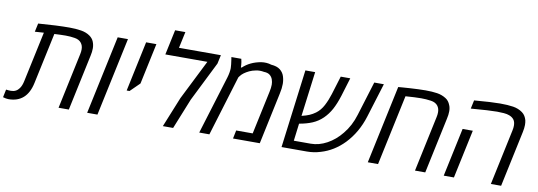

<svg xmlns="http://www.w3.org/2000/svg" viewBox="-91 -1141 4261 1520"><g transform="rotate(10 2039.5 -381.0)"><path d="M10.7 2Q-6.8 2 -33.2 -5.9L-20 -69.3Q-1 -66.4 19 -66.4Q62 -66.4 85.9 -100.6Q102.1 -122.6 109.9 -160.2L196.3 -564.9Q178.2 -564 160.4 -562.5Q142.6 -561 124.5 -560.1L139.2 -628.4Q290.5 -640.1 390.1 -640.1Q440.9 -640.1 482.9 -633.3Q524.9 -626.5 554.7 -605.5Q578.6 -588.9 589.1 -563.5Q599.6 -538.1 599.6 -509.8Q599.6 -481.4 592.3 -449.7L496.6 0H414.1L509.3 -447.8Q513.7 -467.8 513.7 -485.8Q513.7 -502.9 509.3 -515.6Q504.9 -528.3 497.1 -538.1Q480 -560.5 443.8 -566.4Q407.7 -572.3 371.1 -572.3Q351.6 -572.3 328.6 -571.5Q305.7 -570.8 279.8 -569.3L192.4 -160.2Q158.2 2 10.7 2Z M644 0 778.3 -630.4H860.8L726.6 0Z M921.4 -228 1006.8 -630.4H1089.4L1019.5 -301.8L944.3 -228Z M1252.4 0 1350.6 -242.2 1511.2 -562.5H1173.3L1216.3 -764.2H1298.8L1270.5 -632.8H1607.4L1592.3 -563L1433.6 -244.6L1335 0Z M1544.9 0 1689 -469.2Q1694.8 -488.3 1698.5 -509.5Q1702.1 -530.8 1702.1 -545.4Q1702.1 -556.2 1700 -575Q1697.8 -593.8 1695.3 -610.6Q1692.9 -627.4 1691.9 -632.8H1771.5Q1778.3 -605.5 1779.3 -585Q1780.3 -573.7 1780.3 -564.9H1786.6Q1842.8 -618.2 1931.2 -633.8Q1975.6 -640.1 2013.2 -627.9Q2060.1 -624.5 2085.2 -604.5Q2110.4 -584.5 2119.9 -554.7Q2129.4 -524.9 2129.4 -493.7Q2129.4 -458 2119.6 -414.6L2031.7 0H1816.4L1830.1 -66.9H1962.9L2037.1 -414.6Q2044.4 -447.3 2044.4 -473.1Q2044.4 -493.7 2037.4 -514.2Q2030.3 -534.7 2013.4 -548.1Q1996.6 -561.5 1966.3 -562Q1933.6 -568.4 1902.6 -562.3Q1871.6 -556.2 1850.1 -545.9Q1802.2 -522.9 1782.2 -495.1L1773.9 -483.9L1626.5 0Z M2206.5 0 2287.1 -630.4H2365.7L2319.3 -270.5Q2357.4 -279.8 2381.6 -290.3Q2405.8 -300.8 2428.7 -317.4Q2464.4 -343.8 2487.3 -387.7Q2510.3 -431.6 2525.9 -482.4L2571.3 -630.4H2647.9L2603 -482.9Q2582 -416 2557.1 -370.1Q2532.2 -324.2 2497.1 -290Q2461.4 -255.4 2416.3 -236.1Q2371.1 -216.8 2311 -206.5L2293.5 -66.4H2429.7Q2495.1 -66.4 2559.3 -101.3Q2623.5 -136.2 2673.3 -198.2Q2729 -265.6 2756.3 -356.4L2840.8 -630.4H2918L2833 -355.5Q2792 -223.1 2704.1 -130.9Q2623 -46.9 2519 -16.6Q2466.3 0 2410.2 0Z M2899.9 0 3033.7 -628.4Q3043.5 -629.4 3068.6 -631.3Q3093.8 -633.3 3126.5 -635.3Q3159.2 -637.2 3192.6 -638.7Q3226.1 -640.1 3252 -640.1Q3305.7 -640.1 3345.2 -634Q3384.8 -627.9 3417 -607.4Q3442.9 -591.3 3455.6 -558.1Q3464.8 -537.1 3464.8 -509.3Q3464.8 -481 3457 -447.8L3361.8 0H3279.3L3374.5 -447.8Q3378.9 -467.8 3378.9 -485.8Q3378.9 -516.1 3363.8 -536.6Q3345.7 -561 3307.1 -566.7Q3268.6 -572.3 3229 -572.3Q3182.1 -572.3 3103 -566.4L2982.4 0Z M3889.2 0 3984.4 -447.8Q3988.8 -467.8 3988.8 -485.8Q3988.8 -515.6 3976.1 -533.2Q3963.4 -550.8 3938.5 -560.5Q3920.4 -567.9 3893.1 -570.1Q3865.7 -572.3 3838.9 -572.3Q3807.6 -572.3 3756.1 -569.3Q3704.6 -566.4 3628.9 -560.1L3643.6 -628.4Q3712.9 -634.3 3765.1 -637.2Q3817.4 -640.1 3851.6 -640.1Q3914.1 -640.1 3956.8 -633.3Q3999.5 -626.5 4032.2 -603Q4047.4 -591.8 4056.4 -576.9Q4065.4 -562 4070.3 -544.4Q4074.2 -526.4 4074.2 -506.8Q4074.2 -481.4 4066.9 -447.8L3971.7 0ZM3510.3 0 3593.3 -390.1H3675.3L3592.3 0Z"/></g></svg>

Font: Open Sans
Style: Italic
Weight: 400
Italic angle: -12°
Designer: Monotype Design Team
Foundry: Monotype Imaging Inc.
Version: Version 3.000; ttfautohint (v1.8.4)